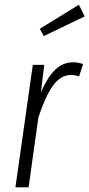

<svg xmlns="http://www.w3.org/2000/svg" viewBox="-20 -800 382 820"><path d="M316.9 -779.8 341.8 -730 167 -646 149.9 -676.8ZM294.9 -534.2Q310.5 -534.2 335 -526.9L317.9 -474.1Q298.3 -480 284.2 -480Q239.3 -480 206.5 -434.6Q173.8 -389.2 144 -298.8L102.1 0H45.9L120.1 -522.9H168.9L154.8 -405.8Q182.1 -469.2 215.1 -501.7Q248 -534.2 294.9 -534.2Z"/></svg>

Font: Fira Sans Compressed Light
Style: Italic
Weight: 300
Width: 3
Italic angle: -8°
Designer: Carrois Corporate & Edenspiekermann AG
Foundry: Carrois Corporate GbR & Edenspiekermann AG
Version: Version 4.203;PS 004.203;hotconv 1.0.88;makeotf.lib2.5.64775